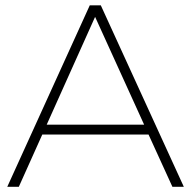

<svg xmlns="http://www.w3.org/2000/svg" viewBox="-20 -720 736 740"><path d="M688.5 0H644.5L552.5 -201.5H143L52.5 0H8L326 -699.5H368.5ZM535.5 -239.5 346.5 -655 160 -239.5Z"/></svg>

Font: Argentum Novus ExtraLight
Style: Regular
Weight: 250
Designer: Julieta Ulanovsky (font) & Cristiano Sobral (main changes)
Foundry: Julieta Ulanovsky (font) & Cristiano Sobral (main changes)
Version: Version 3.00;November 27, 2020;FontCreator 13.0.0.2655 64-bi